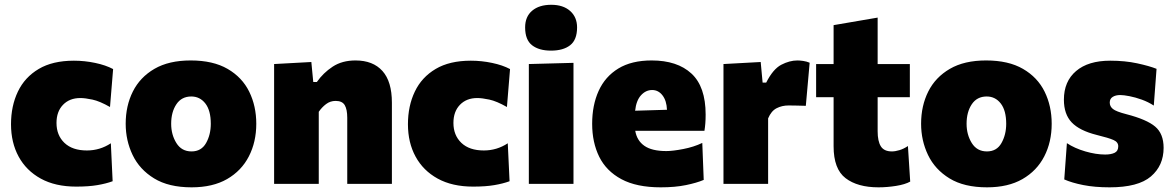

<svg xmlns="http://www.w3.org/2000/svg" viewBox="-20 -768 4902 802"><path d="M298.5 11.5Q211 11.5 150.2 -22Q89.5 -55.5 57.8 -114Q26 -172.5 26 -249Q26 -325.5 54.8 -385.5Q83.5 -445.5 141.8 -480Q200 -514.5 288.5 -514.5Q333.5 -514.5 377.5 -505.2Q421.5 -496 452.5 -479.5L439.5 -321Q396.5 -345.5 366 -352Q335.5 -358.5 315.5 -358.5Q270.5 -358.5 243.2 -330.2Q216 -302 216 -254.5Q216 -203 249.2 -171.2Q282.5 -139.5 343 -139.5Q397.5 -139.5 443 -169.5L450.5 -11Q423.5 -1 387 5.2Q350.5 11.5 298.5 11.5Z M780.5 14.5Q684.5 14.5 623.8 -22.8Q563 -60 534 -120.5Q505 -181 505 -251Q505 -326 535 -385.8Q565 -445.5 625.2 -480.5Q685.5 -515.5 776.5 -515.5Q870 -515.5 930.8 -480.2Q991.5 -445 1021 -385Q1050.5 -325 1050.5 -251Q1050.5 -175 1019.5 -114.8Q988.5 -54.5 928.5 -20Q868.5 14.5 780.5 14.5ZM780 -135.5Q821 -135.5 840.8 -170.5Q860.5 -205.5 860.5 -251Q860.5 -306.5 837.8 -335.8Q815 -365 779 -365Q738.5 -365 716.8 -332.5Q695 -300 695 -251Q695 -205.5 716.8 -170.5Q738.5 -135.5 780 -135.5Z M1125 0V-500.5L1280.5 -509L1288.5 -425.5H1303.5Q1330 -463.5 1369.5 -489.5Q1409 -515.5 1465 -515.5Q1538 -515.5 1577.5 -471.5Q1617 -427.5 1617 -339V0H1430.5V-276Q1430.5 -311 1420 -328.8Q1409.5 -346.5 1382 -346.5Q1359.5 -346.5 1342 -333.2Q1324.5 -320 1311.5 -301V0Z M1956.5 11.5Q1869 11.5 1808.2 -22Q1747.5 -55.5 1715.8 -114Q1684 -172.5 1684 -249Q1684 -325.5 1712.8 -385.5Q1741.5 -445.5 1799.8 -480Q1858 -514.5 1946.5 -514.5Q1991.5 -514.5 2035.5 -505.2Q2079.5 -496 2110.5 -479.5L2097.5 -321Q2054.5 -345.5 2024 -352Q1993.5 -358.5 1973.5 -358.5Q1928.5 -358.5 1901.2 -330.2Q1874 -302 1874 -254.5Q1874 -203 1907.2 -171.2Q1940.5 -139.5 2001 -139.5Q2055.5 -139.5 2101 -169.5L2108.5 -11Q2081.5 -1 2045 5.2Q2008.5 11.5 1956.5 11.5Z M2189 0V-500.5L2375.5 -505.5V0ZM2281.5 -556.5Q2231.5 -556.5 2202.5 -579Q2173.5 -601.5 2173.5 -653.5Q2173.5 -698.5 2202.8 -723.2Q2232 -748 2282.5 -748Q2332.5 -748 2361.5 -722.2Q2390.5 -696.5 2390.5 -653.5Q2390.5 -601.5 2361.5 -579Q2332.5 -556.5 2281.5 -556.5Z M2740 14.5Q2639 14.5 2575.8 -19.5Q2512.5 -53.5 2483 -113.2Q2453.5 -173 2453.5 -251Q2453.5 -328.5 2480.5 -388.2Q2507.5 -448 2562.8 -481.8Q2618 -515.5 2702 -515.5Q2809 -515.5 2868.2 -460.8Q2927.5 -406 2927.5 -289.5Q2927.5 -268.5 2926.2 -252.8Q2925 -237 2922.5 -221.5H2633.5Q2640.5 -180.5 2671.8 -158.8Q2703 -137 2763.5 -137Q2790 -137 2834 -145.5Q2878 -154 2913.5 -171L2919.5 -16.5Q2890 -4 2845 5.2Q2800 14.5 2740 14.5ZM2704 -392Q2677.5 -392 2657.5 -370Q2637.5 -348 2633 -305.5L2766 -309.5Q2764.5 -347.5 2747.2 -369.8Q2730 -392 2704 -392Z M3002 0V-500.5L3157.5 -509L3165.5 -423H3180.5Q3209 -479.5 3243.5 -497.5Q3278 -515.5 3311 -515.5Q3320.5 -515.5 3334.8 -513.5Q3349 -511.5 3362 -506L3346 -326Q3325 -326.5 3308.2 -327Q3291.5 -327.5 3274 -327.5Q3246.5 -327.5 3224 -316Q3201.5 -304.5 3188.5 -273.5V0Z M3649.5 14.5Q3562 14.5 3512 -23.8Q3462 -62 3462 -157V-362H3389V-500.5H3462V-663L3646 -694.5V-500.5H3780.5V-362H3646V-219.5Q3646 -178.5 3659.2 -157Q3672.5 -135.5 3705.5 -135.5Q3719.5 -135.5 3737 -140.8Q3754.5 -146 3772.5 -158L3782 -9.5Q3760.5 2.5 3723 8.5Q3685.5 14.5 3649.5 14.5Z M4103 14.5Q4007 14.5 3946.2 -22.8Q3885.5 -60 3856.5 -120.5Q3827.5 -181 3827.5 -251Q3827.5 -326 3857.5 -385.8Q3887.5 -445.5 3947.8 -480.5Q4008 -515.5 4099 -515.5Q4192.5 -515.5 4253.2 -480.2Q4314 -445 4343.5 -385Q4373 -325 4373 -251Q4373 -175 4342 -114.8Q4311 -54.5 4251 -20Q4191 14.5 4103 14.5ZM4102.5 -135.5Q4143.5 -135.5 4163.2 -170.5Q4183 -205.5 4183 -251Q4183 -306.5 4160.2 -335.8Q4137.5 -365 4101.5 -365Q4061 -365 4039.2 -332.5Q4017.5 -300 4017.5 -251Q4017.5 -205.5 4039.2 -170.5Q4061 -135.5 4102.5 -135.5Z M4615 14.5Q4552.5 14.5 4504.8 5Q4457 -4.5 4425.5 -18.5L4436.5 -170Q4469 -148.5 4513.5 -135.5Q4558 -122.5 4596.5 -122.5Q4621 -122.5 4636 -129.8Q4651 -137 4651 -157Q4651 -174.5 4631.2 -183.2Q4611.5 -192 4560.5 -204.5Q4489 -222.5 4456.5 -256.8Q4424 -291 4424 -351.5Q4424 -428 4474.8 -471.2Q4525.5 -514.5 4617.5 -514.5Q4679 -514.5 4730 -503.5Q4781 -492.5 4811 -480.5L4799.5 -327Q4776.5 -342 4749.5 -351.8Q4722.5 -361.5 4698.2 -366.2Q4674 -371 4659.5 -371Q4640 -371 4627.8 -363.2Q4615.5 -355.5 4615.5 -339.5Q4615.5 -323.5 4628.8 -312.8Q4642 -302 4685 -291Q4770 -269 4805.2 -239.2Q4840.5 -209.5 4840.5 -150.5Q4840.5 -76.5 4787.5 -31Q4734.5 14.5 4615 14.5Z"/></svg>

Font: Commissioner ExtraBold
Style: Regular
Weight: 800
Designer: Kostas Bartsokas
Foundry: Kostas Bartsokas
Version: Version 1.000; ttfautohint (v1.8.3)